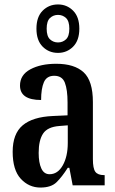

<svg xmlns="http://www.w3.org/2000/svg" viewBox="-20 -834 519 864"><path d="M162 10Q110 10 73.5 -29.5Q37 -69 37 -151Q37 -232 82 -270Q127 -308 218 -312L284 -315V-373Q284 -430 272 -461.5Q260 -493 224 -493Q190 -493 177.5 -464Q165 -435 165 -384Q70 -384 70 -449Q70 -497 116.5 -522Q163 -547 233 -547Q315 -547 356.5 -508.5Q398 -470 398 -375V-118Q398 -76 409 -61Q420 -46 448 -46H451V0H307L292 -79H285Q259 -38 234.5 -14Q210 10 162 10ZM203 -50Q240 -50 262.5 -90Q285 -130 285 -191V-270L247 -267Q194 -263 174 -233Q154 -203 154 -146Q154 -102 166 -76Q178 -50 203 -50ZM241 -596Q200 -596 172 -624Q144 -652 144 -705Q144 -758 172 -786Q200 -814 241 -814Q281 -814 309 -786Q337 -758 337 -705Q337 -652 309 -624Q281 -596 241 -596ZM241 -643Q262 -643 277 -657Q292 -671 292 -705Q292 -739 277 -753Q262 -767 241 -767Q220 -767 205 -753Q190 -739 190 -705Q190 -671 205 -657Q220 -643 241 -643Z"/></svg>

Font: Noto Serif Khmer ExtraCondensed SemiBold
Style: Regular
Weight: 600
Width: 2
Designer: Danh Hong and the Monotype Design Team
Foundry: Monotype Imaging Inc.
Version: Version 2.004; ttfautohint (v1.8.4.7-5d5b)